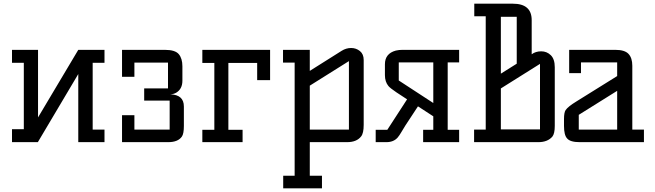

<svg xmlns="http://www.w3.org/2000/svg" viewBox="-20 -770 3548 1040"><path d="M482 -68H546V0H404V-369L185 0H45V-70H109V-430H45V-500H186V-134L404 -500H546V-430H482Z M968 -333Q968 -287 933 -267Q920 -260 902 -259Q976 -257 976 -193V-88Q976 -45 965 -30Q944 0 891 0H641V-146H708V-68H899V-225H761V-291H890V-431H708V-354H641V-500H873Q929 -500 948.5 -476.5Q968 -453 968 -411Z M1076 -67H1141V-429H1076V-500H1443V-336H1373V-429H1217V-67H1294V0H1076Z M1658 -68H1870V-439L1658 -306ZM1514 182H1576V-431H1513V-500H1658V-386L1831 -495Q1855 -510 1882 -510Q1909 -510 1929.5 -493.5Q1950 -477 1950 -445V-94Q1950 -48 1936 -31Q1912 0 1860 0H1658V182H1724V250H1514Z M2405 -432V-67H2467V0H2272V-67H2327V-140L2244 -194L2175 -89Q2163 -70 2153.5 -53.5Q2144 -37 2134 -25Q2112 0 2073 0H2015V-67H2078L2185 -232L2127 -270Q2093 -293 2084 -304Q2065 -327 2065 -363V-422Q2065 -480 2124 -496Q2141 -500 2160 -500H2467V-432ZM2327 -432H2140V-334L2327 -212Z M2860 -476Q2881 -492 2911.5 -492Q2942 -492 2963.5 -471Q2985 -450 2985 -406V-88Q2985 -46 2972 -30Q2946 0 2896 0H2548V-68H2611V-682H2549V-750H2758Q2860 -750 2860 -661ZM2779 -425V-679H2693V-371ZM2905 -424 2693 -291V-69H2905Z M3468 -68V0H3120Q3069 0 3052 -20Q3035 -38 3035 -88V-125Q3035 -161 3044 -174Q3057 -193 3103 -221L3323 -358V-432H3127V-374H3063V-500H3313Q3364 -500 3384.5 -478Q3405 -456 3405 -414V-68ZM3323 -278 3115 -148V-68H3323Z"/></svg>

Font: Kelly Slab
Style: Regular
Weight: 400
Designer: Denis Masharov
Foundry: Denis Masharov
Version: Version 1.001